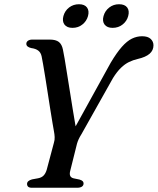

<svg xmlns="http://www.w3.org/2000/svg" viewBox="-20 -887 745 907"><path d="M315.8 -251.5 503 -590.7Q531.5 -638.5 555.7 -665.8Q579.9 -693.1 603.2 -704.5Q626.4 -715.8 651.2 -715.8Q678.3 -715.8 691.7 -703.3Q705 -690.8 705 -673Q705 -649 686.6 -633Q668.2 -617 630.1 -608.3Q609.3 -603.6 589.8 -594.2Q570.3 -584.8 551.7 -566.9Q533 -549 513.9 -518.5L365.1 -253.7Q356 -239.2 351.3 -228.7Q346.6 -218.2 343.6 -207.6L311.9 -80.6Q307.8 -65.7 311.5 -56.7Q315.1 -47.6 328 -44.5L355.7 -38.8Q367 -35.3 370.9 -30.8Q374.8 -26.3 374.8 -20.5Q374.8 -10.7 366.9 -5.4Q358.9 0 343.9 0H131.4Q118.5 0 113.1 -4.9Q107.8 -9.7 107.8 -18.1Q107.8 -33.1 131.2 -39.6L159.7 -44.8Q176.3 -47.9 185.7 -57.5Q195.2 -67.1 200.6 -84.8L234.5 -212Q238.9 -225.8 238.2 -239.5Q237.6 -253.2 234.7 -267.6Q232.3 -280.1 227.8 -307.4Q223.3 -334.7 217.5 -370.8Q211.7 -406.9 205.8 -445.8Q199.9 -484.7 194.1 -520.4Q188.4 -556.1 183.7 -582.8Q179.1 -609.5 176.6 -620.9Q172.8 -638.7 160.8 -647.9Q148.9 -657.1 127.7 -659.9Q116.5 -662.5 110.6 -667.3Q104.7 -672.1 104.4 -679.4Q104.1 -688.6 111.9 -694.3Q119.7 -700 132.6 -700H215.3Q243.5 -700 257.9 -688.9Q272.2 -677.7 277.2 -653Q280.3 -639.8 285.3 -609.6Q290.3 -579.3 296.7 -539.3Q303.1 -499.2 310.1 -455.5Q317.1 -411.8 323.6 -370.9Q330.1 -330 335.8 -298.1Q341.4 -266.2 345 -250.2ZM322.6 -755.4Q296.3 -755.4 284.6 -770.9Q273 -786.4 279.5 -811Q286.3 -836.1 306.4 -851.6Q326.5 -867 353.1 -867Q379.6 -867 391 -851.6Q402.5 -836.1 395.7 -811Q388.9 -786.8 369 -771.1Q349.1 -755.4 322.6 -755.4ZM512 -755.4Q485.8 -755.4 474.1 -770.9Q462.3 -786.4 469.1 -811.2Q475.9 -835.9 496 -851.5Q516.1 -867 542.3 -867Q569.3 -867 580.9 -851.6Q592.4 -836.1 585.6 -811Q579.1 -786.8 559 -771.1Q538.8 -755.4 512 -755.4Z"/></svg>

Font: Fraunces
Style: Italic
Weight: 900
Italic angle: -16°
Version: Version 1.000;[0bf87f6ff]